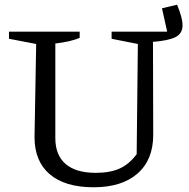

<svg xmlns="http://www.w3.org/2000/svg" viewBox="-20 -782 798 812"><path d="M729 -762Q740 -735 746 -713.5Q752 -692 752 -675Q752 -640 722 -625Q692 -610 627 -605L628 -212Q628 -106 561.5 -48Q495 10 376 10Q255 10 190.5 -45Q126 -100 126 -202L133 -596L18 -618V-648H317V-622Q281 -606 214 -598V-198Q214 -126 257.5 -88.5Q301 -51 385 -51Q446 -51 486.5 -69.5Q527 -88 558 -130L563 -596L452 -618V-648H687L665 -747Z"/></svg>

Font: Piazzolla
Style: Regular
Weight: 400
Designer: Juan Pablo del Peral
Foundry: Huerta Tipografica
Version: Version 1.330